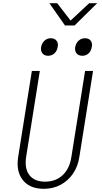

<svg xmlns="http://www.w3.org/2000/svg" viewBox="-20 -1175 640 1205"><path d="M255 10Q167 10 123.5 -44.5Q80 -99 94 -190L180 -730H230L144 -190Q133 -117 164.5 -76Q196 -35 263 -35Q330 -35 373.5 -76Q417 -117 428 -190L514 -730H564L478 -190Q469 -130 438 -85Q407 -40 360 -15Q313 10 255 10ZM497 -825Q473 -825 460.5 -840Q448 -855 452 -880Q457 -905 473.5 -920Q490 -935 514 -935Q537 -935 549 -920Q561 -905 556 -880Q552 -855 536 -840Q520 -825 497 -825ZM282 -825Q259 -825 246.5 -840Q234 -855 238 -880Q243 -905 259.5 -920Q276 -935 299 -935Q322 -935 334.5 -920Q347 -905 342 -880Q338 -855 321.5 -840Q305 -825 282 -825ZM388 -1015 290 -1155H339L423 -1046L540 -1155H590L448 -1015Z"/></svg>

Font: JetBrains Mono Thin
Style: Italic
Weight: 100
Italic angle: -9°
Monospace: yes
Designer: Philipp Nurullin, Konstantin Bulenkov
Foundry: JetBrains
Version: Version 2.305; ttfautohint (v1.8.4.7-5d5b)